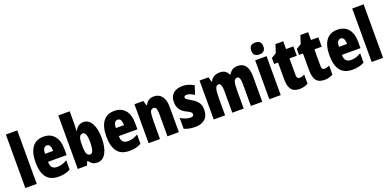

<svg xmlns="http://www.w3.org/2000/svg" viewBox="-4 -1664 5191 2563"><g transform="rotate(-20 2591.5 -383.0)"><path d="M212 0H50V-760H212Z M509 -562Q608 -562 663 -497Q718 -432 718 -310V-225H454Q454 -170 477 -144.5Q500 -119 548 -119Q586 -119 619 -129Q652 -139 690 -162V-30Q654 -9 613 0.5Q572 10 524 10Q404 10 349.5 -63Q295 -136 295 -274Q295 -413 349 -487.5Q403 -562 509 -562ZM513 -437Q488 -437 471 -415Q454 -393 454 -339H568Q568 -392 553 -414.5Q538 -437 513 -437Z M957 -588Q957 -572 955.5 -546Q954 -520 952 -482H957Q980 -525 1010 -544Q1040 -563 1077 -563Q1151 -563 1194 -487Q1237 -411 1237 -278Q1237 -145 1194 -67.5Q1151 10 1073 10Q1036 10 1011 -3Q986 -16 957 -54H949L925 0H795V-760H957ZM1018 -424Q986 -424 971.5 -393.5Q957 -363 957 -297V-265Q957 -191 971.5 -158Q986 -125 1019 -125Q1073 -125 1073 -280Q1073 -424 1018 -424Z M1515 -562Q1614 -562 1669 -497Q1724 -432 1724 -310V-225H1460Q1460 -170 1483 -144.5Q1506 -119 1554 -119Q1592 -119 1625 -129Q1658 -139 1696 -162V-30Q1660 -9 1619 0.5Q1578 10 1530 10Q1410 10 1355.5 -63Q1301 -136 1301 -274Q1301 -413 1355 -487.5Q1409 -562 1515 -562ZM1519 -437Q1494 -437 1477 -415Q1460 -393 1460 -339H1574Q1574 -392 1559 -414.5Q1544 -437 1519 -437Z M2079 -563Q2151 -563 2191 -510Q2231 -457 2231 -360V0H2069V-308Q2069 -363 2060 -391Q2051 -419 2021 -419Q1987 -419 1975 -383Q1963 -347 1963 -253V0H1801V-553H1928L1946 -485H1955Q1993 -563 2079 -563Z M2652 -170Q2652 -81 2602 -35.5Q2552 10 2463 10Q2423 10 2383.5 3Q2344 -4 2306 -21V-174Q2336 -156 2372.5 -142.5Q2409 -129 2446 -129Q2491 -129 2491 -161Q2491 -170 2486.5 -179Q2482 -188 2464.5 -200Q2447 -212 2408 -231Q2305 -283 2305 -400Q2305 -477 2352 -520Q2399 -563 2485 -563Q2528 -563 2566 -551Q2604 -539 2644 -516L2604 -393Q2579 -410 2551.5 -422Q2524 -434 2495 -434Q2461 -434 2461 -408Q2461 -399 2465.5 -392Q2470 -385 2487 -374Q2504 -363 2539 -342Q2589 -314 2620.5 -274Q2652 -234 2652 -170Z M3268 -563Q3416 -563 3416 -360V0H3254V-307Q3254 -419 3210 -419Q3176 -419 3164 -381.5Q3152 -344 3152 -264V0H2990V-307Q2990 -419 2947 -419Q2913 -419 2900.5 -379Q2888 -339 2888 -248V0H2726V-553H2853L2871 -485H2880Q2896 -523 2931 -543Q2966 -563 3014 -563Q3063 -563 3091.5 -542.5Q3120 -522 3133 -490H3144Q3163 -525 3193.5 -544Q3224 -563 3268 -563Z M3597 -776Q3642 -776 3662.5 -754.5Q3683 -733 3683 -691Q3683 -607 3597 -607Q3511 -607 3511 -691Q3511 -734 3531.5 -755Q3552 -776 3597 -776ZM3678 -553V0H3516V-553Z M3995 -130Q4010 -130 4028 -135Q4046 -140 4066 -149V-21Q4039 -6 4009.5 2Q3980 10 3946 10Q3864 10 3828.5 -37.5Q3793 -85 3793 -182V-420H3737V-506L3807 -548L3845 -664H3955V-553H4059V-420H3955V-184Q3955 -130 3995 -130Z M4349 -130Q4364 -130 4382 -135Q4400 -140 4420 -149V-21Q4393 -6 4363.5 2Q4334 10 4300 10Q4218 10 4182.5 -37.5Q4147 -85 4147 -182V-420H4091V-506L4161 -548L4199 -664H4309V-553H4413V-420H4309V-184Q4309 -130 4349 -130Z M4684 -562Q4783 -562 4838 -497Q4893 -432 4893 -310V-225H4629Q4629 -170 4652 -144.5Q4675 -119 4723 -119Q4761 -119 4794 -129Q4827 -139 4865 -162V-30Q4829 -9 4788 0.5Q4747 10 4699 10Q4579 10 4524.5 -63Q4470 -136 4470 -274Q4470 -413 4524 -487.5Q4578 -562 4684 -562ZM4688 -437Q4663 -437 4646 -415Q4629 -393 4629 -339H4743Q4743 -392 4728 -414.5Q4713 -437 4688 -437Z M5132 0H4970V-760H5132Z"/></g></svg>

Font: Noto Sans Tamil ExtraCondensed Black
Style: Regular
Weight: 900
Width: 2
Designer: Jelle Bosma - Monotype Design Team
Foundry: Monotype Imaging Inc.
Version: Version 2.004; ttfautohint (v1.8.4.7-5d5b)